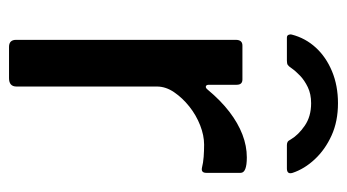

<svg xmlns="http://www.w3.org/2000/svg" viewBox="-196 -592 787 436"><g transform="rotate(90 198.0 -373.5)"><path d="M86 0Q78 0 74 -4Q70 -8 70 -16V-515Q70 -530 83 -530H160Q172 -530 172 -517V-454Q172 -448 175.5 -447Q179 -446 183 -451Q208 -481 233.5 -500.5Q259 -520 285 -530Q311 -540 337 -540Q372 -540 372 -526V-448Q372 -436 361 -438Q349 -441 335.5 -442Q322 -443 308 -443Q287 -443 264 -434Q241 -425 221.5 -409.5Q202 -394 189 -375Q176 -356 176 -336V-17Q176 0 157 0H86ZM362 -631H309Q305 -631 302 -632.5Q299 -634 296 -640Q286 -657 265 -671.5Q244 -686 214 -686Q193 -686 177.5 -678.5Q162 -671 151.5 -661Q141 -651 134 -641Q130 -635 127 -633Q124 -631 117 -631H65Q60 -631 58.5 -635Q57 -639 58 -642Q66 -673 87.5 -696.5Q109 -720 141.5 -733.5Q174 -747 214 -747Q255 -747 287 -732.5Q319 -718 341 -694.5Q363 -671 372 -644Q376 -631 362 -631Z"/></g></svg>

Font: Libre Franklin Thin Medium
Style: Regular
Weight: 500
Version: Version 3.000